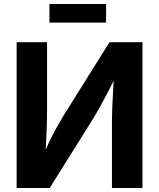

<svg xmlns="http://www.w3.org/2000/svg" viewBox="-20 -938 794 958"><path d="M690.9 0H538.6V-335Q538.6 -358.9 540 -397.5Q541.5 -436 544.2 -484.1Q546.9 -532.2 549.8 -585.4L570.3 -581.5Q542 -524.4 519.8 -481.4Q497.6 -438.5 478.3 -403.6Q459 -368.7 437.5 -334.5L228 0H63V-727.5H214.8V-376Q214.8 -348.1 213.4 -306.6Q211.9 -265.1 209.5 -220Q207 -174.8 204.1 -135.7L188.5 -144.5Q206.5 -190.4 225.3 -229.5Q244.1 -268.6 262 -300.5Q279.8 -332.5 295.4 -358.4L526.4 -727.5H690.9ZM509.3 -918V-825.2H226.6V-918Z"/></svg>

Font: Inter 18pt
Style: Bold
Weight: 700
Designer: Rasmus Andersson
Foundry: rsms
Version: Version 4.001;git-66647c0bb